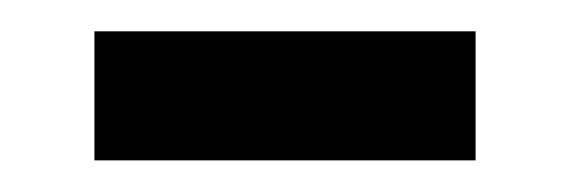

<svg xmlns="http://www.w3.org/2000/svg" viewBox="-20 -329 362 122"><path d="M40 -227.1V-309.1H282.2V-227.1Z"/></svg>

Font: WenQuanYi Micro Hei
Style: Regular
Weight: 400
Foundry: Ascender Corporation
Version: Version 0.2.0-beta